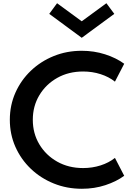

<svg xmlns="http://www.w3.org/2000/svg" viewBox="-20 -1155 819 1191"><path d="M488 16Q565.5 16 633.8 -6.5Q702 -29 750.5 -64.5L693 -175.5Q655.5 -145.5 604 -129Q552.5 -112.5 495.5 -112.5Q405.5 -112.5 335 -152.2Q264.5 -192 224 -259.8Q183.5 -327.5 183.5 -412Q183.5 -496.5 224 -564.2Q264.5 -632 335 -671.8Q405.5 -711.5 495.5 -711.5Q552.5 -711.5 604 -695Q655.5 -678.5 693 -648.5L750.5 -759.5Q700.5 -796 632 -818Q563.5 -840 487 -840Q394 -840 313.2 -807.2Q232.5 -774.5 171.2 -716Q110 -657.5 75.5 -579.8Q41 -502 41 -412Q41 -322 75.5 -244.2Q110 -166.5 171.2 -108Q232.5 -49.5 313.5 -16.8Q394.5 16 488 16ZM487 -920.5 689 -1069 640 -1135 487 -1023 334 -1135 285.5 -1069Z"/></svg>

Font: Spartan SemiBold
Style: Regular
Weight: 600
Designer: Matt Bailey, Mirko Velimirovic
Foundry: Matt Bailey
Version: Version 1.003; ttfautohint (v1.8.3)